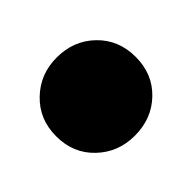

<svg xmlns="http://www.w3.org/2000/svg" viewBox="-67 -528 315 315"><g transform="rotate(45 91.0 -370.0)"><path d="M91 -277Q51.5 -277 25.8 -303.8Q0 -330.5 0 -369Q0 -408.6 25.8 -435Q51.5 -461.5 91 -461.5Q130.5 -461.5 156 -435Q181.5 -408.6 181.5 -369Q181.5 -330.5 156 -303.8Q130.5 -277 91 -277Z"/></g></svg>

Font: Outfit Thin
Style: Regular
Weight: 100
Designer: Rodrigo Fuenzalida
Foundry: fragTYPE
Version: Version 1.000